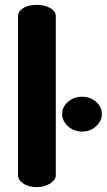

<svg xmlns="http://www.w3.org/2000/svg" viewBox="-20 -768 438 788"><path d="M131 0Q97 0 75.5 -15Q54 -30 54 -48V-701Q54 -722 75.5 -735Q97 -748 131 -748Q163 -748 186 -735Q209 -722 209 -701V-48Q209 -30 186 -15Q163 0 131 0ZM317 -228Q283 -228 259 -250Q235 -272 235 -300Q235 -329 259 -350Q283 -371 317 -371Q351 -371 374.5 -350Q398 -329 398 -300Q398 -272 374.5 -250Q351 -228 317 -228Z"/></svg>

Font: Dosis ExtraBold
Style: Regular
Weight: 800
Designer: EdgarTolentino, PabloImpallari, IginoMarini
Foundry: EdgarTolentino, PabloImpallari, IginoMarini
Version: Version 3.001; ttfautohint (v1.8.2)